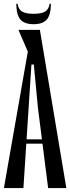

<svg xmlns="http://www.w3.org/2000/svg" viewBox="-20 -964 360 984"><path d="M320 0H226.7L174.4 -411.1L153.3 -633.3H141.1L123.3 -697.8L74.4 -811.1H184.4ZM141.1 -633.3 100 0H0L142.2 -811.1H173.3ZM200 -227.8H95.6V-250H200ZM70 -944.4H63.3Q64.4 -885.6 85.6 -862.8Q106.7 -840 152.2 -840Q197.8 -840 218.9 -862.8Q240 -885.6 241.1 -944.4H234.4Q230 -915.6 210.6 -904.4Q191.1 -893.3 152.2 -893.3Q113.3 -893.3 93.9 -904.4Q74.4 -915.6 70 -944.4Z"/></svg>

Font: Le Murmure
Style: Regular
Weight: 600
Width: 2
Designer: Jeremy Landes, Alexander Slobzheninov (Cyrillic)
Foundry: Velvetyne Type Foundry
Version: Version 1.0